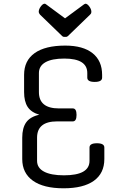

<svg xmlns="http://www.w3.org/2000/svg" viewBox="-20 -1001 643 1036"><path d="M332 -755Q428 -755 479.5 -714Q531 -673 531 -597V-582Q531 -559 491 -559Q451 -559 451 -582V-607Q451 -685 327 -685Q260 -685 225 -665Q190 -645 190 -607V-504Q190 -416 298 -416H373Q393 -416 393 -381Q393 -346 373 -346H288Q180 -346 180 -258V-133Q180 -95 217.5 -75Q255 -55 325 -55Q463 -55 463 -133V-205Q463 -228 503 -228Q543 -228 543 -205V-143Q543 -66 486.5 -25.5Q430 15 323 15Q215 15 157.5 -26Q100 -67 100 -143V-258Q100 -311 121.5 -341Q143 -371 192 -382Q148 -395 129 -424.5Q110 -454 110 -504V-597Q110 -674 167 -714.5Q224 -755 332 -755ZM337 -802H326Q320 -802 316 -806L196 -922Q192 -927 190.5 -930.5Q189 -934 189 -937Q189 -951 200 -966Q211 -981 221 -981Q224 -981 228 -978L331 -902L434 -978Q439 -981 441 -981Q451 -981 462 -966Q473 -951 473 -937Q473 -934 472 -930.5Q471 -927 466 -922L346 -806Q344 -804 341 -803Q338 -802 337 -802Z"/></svg>

Font: Offside
Style: Regular
Weight: 400
Designer: Eduardo Rodriguez Tunni
Foundry: Eduardo Rodriguez Tunni
Version: Version 1.002; ttfautohint (v1.8.4.7-5d5b);gftools[0.9.23]